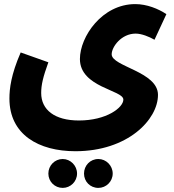

<svg xmlns="http://www.w3.org/2000/svg" viewBox="-20 -646 850 937"><path d="M26 -165C26 11 169 92 348 92C603 92 751 -62 751 -183C751 -297 525 -321 525 -381C525 -417 572 -482 642 -482C671 -482 708 -467 734 -452L792 -577C753 -603 697 -626 640 -626C478 -626 370 -467 370 -358C370 -219 582 -207 582 -160C582 -121 500 -58 365 -58C247 -58 181 -110 181 -192C181 -232 190 -270 216 -342L81 -390C34 -282 26 -214 26 -165ZM460 271C498 271 530 240 530 201C530 162 498 130 460 130C420 130 390 162 390 201C390 240 420 271 460 271ZM286 271C324 271 356 240 356 201C356 162 324 130 286 130C247 130 216 162 216 201C216 240 247 271 286 271Z"/></svg>

Font: Noto Sans Arabic UI SmCn XBd
Style: Regular
Weight: 800
Width: 4
Designer: Monotype Design Team, Nadine Chahine and Nizar Qandah
Foundry: Monotype Imaging Inc.
Version: Version 2.010